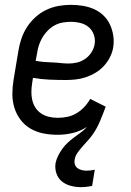

<svg xmlns="http://www.w3.org/2000/svg" viewBox="-20 -548 540 792"><path d="M314 224Q292 224 271.5 218.5Q251 213 235.5 200.5Q220 188 213 168Q206 148 209 126Q212 110 219.5 95Q227 80 237 66Q247 52 259.5 40.5Q272 29 286 18.5Q300 8 314 -2Q328 -12 339 -25Q312 -7 280.5 0.5Q249 8 218 8Q188 8 159.5 2.5Q131 -3 106.5 -17Q82 -31 65 -53.5Q48 -76 39.5 -103Q31 -130 31 -159.5Q31 -189 36 -219L56 -339Q60 -364 68.5 -389Q77 -414 91.5 -436.5Q106 -459 126.5 -477.5Q147 -496 171.5 -507.5Q196 -519 221.5 -523.5Q247 -528 272 -528Q297 -528 321.5 -524Q346 -520 367.5 -510.5Q389 -501 406 -485Q423 -469 433 -448Q443 -427 447 -402.5Q451 -378 447 -353Q444 -333 434 -313Q424 -293 409 -276.5Q394 -260 375 -248.5Q356 -237 335.5 -230Q315 -223 294 -220.5Q273 -218 252 -218Q218 -218 183.5 -219.5Q149 -221 116 -227L113 -208Q110 -189 109.5 -171Q109 -153 113 -135.5Q117 -118 126.5 -103.5Q136 -89 150.5 -79.5Q165 -70 182.5 -66Q200 -62 218 -62Q238 -62 257.5 -66Q277 -70 295 -80.5Q313 -91 327.5 -106.5Q342 -122 352 -140L416 -108Q411 -94 405 -79Q399 -64 393 -49.5Q387 -35 379.5 -21Q372 -7 362.5 6.5Q353 20 342 32Q331 44 320 56.5Q309 69 299.5 82.5Q290 96 288 111Q286 121 289 130.5Q292 140 299.5 145.5Q307 151 317 153.5Q327 156 337 156Q345 156 354 155Q363 154 371 152L360 219Q349 221 337.5 222.5Q326 224 314 224ZM263 -286Q280 -286 297.5 -290Q315 -294 330.5 -304.5Q346 -315 356.5 -331Q367 -347 370 -364Q374 -384 367.5 -403.5Q361 -423 346.5 -435.5Q332 -448 312.5 -453Q293 -458 272 -458Q256 -458 238.5 -455Q221 -452 205.5 -443.5Q190 -435 177 -422Q164 -409 155 -393.5Q146 -378 140.5 -361.5Q135 -345 133 -328L127 -297Q144 -294 161 -292.5Q178 -291 195 -290.5Q212 -290 229 -288Q246 -286 263 -286Z"/></svg>

Font: Iosevka SS04
Style: Italic
Weight: 400
Italic angle: -9°
Monospace: yes
Designer: Belleve Invis
Foundry: Belleve Invis
Version: Version 19.0.0; ttfautohint (v1.8.4)